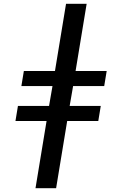

<svg xmlns="http://www.w3.org/2000/svg" viewBox="-20 -843 640 1006"><path d="M166 143 224 -209H61L74 -288H237L255 -392H92L105 -471H268L326 -823H434L376 -471H539L526 -392H363L345 -288H508L495 -209H332L274 143Z"/></svg>

Font: Iosevka Aile Semibold Oblique
Style: Regular
Weight: 600
Italic angle: -9°
Designer: Belleve Invis
Foundry: Belleve Invis
Version: Version 31.1.0; ttfautohint (v1.8.4)